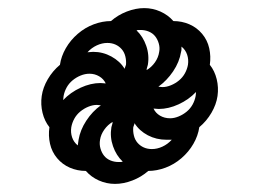

<svg xmlns="http://www.w3.org/2000/svg" viewBox="-20 -577 640 474"><path d="M273 -177Q275 -177 277.5 -177Q280 -177 283 -178Q267 -193 259 -216Q251 -239 255 -263Q256 -267 257 -270Q258 -273 258 -276Q246 -269 237.5 -257Q229 -245 227 -232Q225 -221 228 -210.5Q231 -200 237 -192.5Q243 -185 252.5 -181Q262 -177 273 -177ZM288 -407Q288 -409 289 -411.5Q290 -414 291 -417Q292 -427 289.5 -437.5Q287 -448 280.5 -455.5Q274 -463 265 -467Q256 -471 245 -471Q232 -471 219 -465Q206 -459 196 -448Q200 -448 203 -448.5Q206 -449 210 -449Q234 -449 255 -437.5Q276 -426 288 -407ZM342 -404Q354 -411 362.5 -423Q371 -435 373 -449Q375 -459 372 -469.5Q369 -480 363 -487.5Q357 -495 347.5 -499Q338 -503 327 -503Q325 -503 322.5 -503Q320 -503 317 -502Q333 -487 341 -464Q349 -441 345 -417Q344 -413 343 -410Q342 -407 342 -404ZM400 -285Q410 -285 421 -289.5Q432 -294 441 -301.5Q450 -309 455.5 -319Q461 -329 463 -340Q463 -342 463.5 -344.5Q464 -347 464 -350Q446 -331 421 -319.5Q396 -308 372 -308Q368 -308 365 -308.5Q362 -309 359 -309Q364 -298 375 -291.5Q386 -285 400 -285ZM136 -330Q154 -349 179 -360.5Q204 -372 228 -372Q232 -372 235 -371.5Q238 -371 241 -371Q236 -382 225 -388.5Q214 -395 201 -395Q190 -395 179 -390.5Q168 -386 159 -378.5Q150 -371 144.5 -361Q139 -351 137 -340Q137 -338 136.5 -335.5Q136 -333 136 -330ZM172 -218 174 -232Q178 -256 193 -279Q208 -302 229 -317Q227 -317 224.5 -317.5Q222 -318 219 -318Q209 -318 198 -313.5Q187 -309 178 -301.5Q169 -294 163.5 -284Q158 -274 156 -263Q154 -250 158 -238Q162 -226 172 -218ZM355 -209Q368 -209 381 -215Q394 -221 404 -232H391Q366 -232 345 -243Q324 -254 312 -273Q312 -271 311 -268.5Q310 -266 309 -263Q308 -253 310.5 -242.5Q313 -232 319.5 -224.5Q326 -217 335 -213Q344 -209 355 -209ZM381 -362Q391 -362 402 -366.5Q413 -371 422 -378.5Q431 -386 436.5 -396Q442 -406 444 -417Q446 -430 442 -442Q438 -454 428 -462Q428 -458 428 -455Q428 -452 427 -449Q423 -424 407.5 -401Q392 -378 371 -363Q373 -363 375.5 -362.5Q378 -362 381 -362ZM264 -123Q243 -123 224 -131.5Q205 -140 192 -155Q171 -155 152.5 -163Q134 -171 121 -186.5Q108 -202 103.5 -222Q99 -242 102 -263Q90 -278 85 -298.5Q80 -319 83 -340Q86 -361 98 -381.5Q110 -402 128 -417Q131 -438 142.5 -458Q154 -478 172 -493.5Q190 -509 211.5 -517Q233 -525 254 -525Q271 -540 293 -548.5Q315 -557 336 -557Q357 -557 376 -548.5Q395 -540 408 -525Q429 -525 447.5 -517Q466 -509 479 -493.5Q492 -478 496.5 -458Q501 -438 498 -417Q510 -402 515 -381.5Q520 -361 517 -340Q514 -319 502 -298.5Q490 -278 472 -263Q469 -242 457.5 -222Q446 -202 428 -186.5Q410 -171 388.5 -163Q367 -155 346 -155Q329 -140 307 -131.5Q285 -123 264 -123Z"/></svg>

Font: Iosevka SmBd Ex Obl
Style: Regular
Weight: 600
Width: 7
Italic angle: -9°
Monospace: yes
Designer: Belleve Invis
Foundry: Belleve Invis
Version: Version 32.5.0; ttfautohint (v1.8.4)